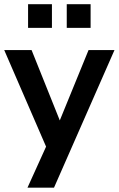

<svg xmlns="http://www.w3.org/2000/svg" viewBox="-24 -718 565 915"><path d="M106.9 176.5H233.3L521.6 -479.4H398L246.1 -107.8H275.5L126.5 -479.4H-3.9L206.9 6.9V-44.1ZM294.1 -585.3H407.8V-698H294.1ZM109.8 -585.3H223.5V-698H109.8Z"/></svg>

Font: LL Pando Sans
Style: Bold
Weight: 700
Designer: Joshua Smith
Foundry: Joshua Smith
Version: Version 1.000;Glyphs 3.2.1 (3258)